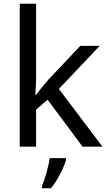

<svg xmlns="http://www.w3.org/2000/svg" viewBox="-20 -780 574 1021"><path d="M172 -363V-760H85V0H172V-197L233 -250L419 0H525L293 -307L510 -536H407L236 -355C218 -335 184 -292 172 -276H168C169 -301 172 -342 172 -363ZM331 70V61H244C239 104 218 176 203 209V221H251C287 178 322 106 331 70Z"/></svg>

Font: Noto Sans Runic
Style: Regular
Weight: 400
Designer: Monotype Design Team
Foundry: Monotype Imaging Inc.
Version: Version 2.002